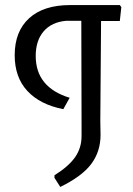

<svg xmlns="http://www.w3.org/2000/svg" viewBox="-20 -661 525 758"><path d="M453 -641 459 -633 453 -578H379L376 -183L377 -129Q377 -63 340.5 -14Q304 35 218 77L195 41V31Q251 -4 276.5 -40.5Q302 -77 302 -124V-170L301 -579H242Q184 -574 152.5 -537.5Q121 -501 121 -440Q121 -316 255 -275L230 -230Q138 -248 88 -302Q38 -356 38 -443Q38 -537 95 -589Q152 -641 257 -641Z"/></svg>

Font: Alegreya Sans SC
Style: Regular
Weight: 400
Designer: Juan Pablo del Peral
Foundry: Huerta Tipografica
Version: Version 2.007